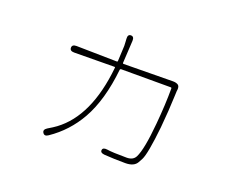

<svg xmlns="http://www.w3.org/2000/svg" viewBox="-105 -773 1209 993"><g transform="rotate(20 500.0 -277.0)"><path d="M238 35Q218 49 208 33Q198 18 218 5L244 -11Q254 -17 263 -24Q412 -134 440 -409Q441 -414 436 -414L215 -412Q191 -412 191 -430Q191 -448 215 -448L438 -444Q443 -444 443 -449L447 -533Q447 -544 446 -555L445 -571Q443 -596 461 -596Q479 -596 478 -572L471 -449Q471 -444 476 -444L747 -447Q764 -447 775 -440Q785 -433 783 -413L782 -407Q781 -395 781 -383Q778 -298 769 -202Q753 -51 735 -16Q729 -5 723 6Q707 35 659 35Q598 35 543 31Q519 29 521 13Q523 -2 547 1Q577 6 656 6Q691 6 704 -19Q728 -66 741 -212Q751 -321 751 -409Q751 -414 746 -414H473Q468 -414 467 -409Q449 -237 387 -127Q331 -28 238 35Z"/></g></svg>

Font: Resource Han Rounded JP ExtraLight
Style: Regular
Weight: 250
Designer: Cyano Hao (round all glyphs); Ryoko NISHIZUKA 西塚涼子 (kana, bopomofo & ideographs); Paul D. Hunt (Latin, Greek & Cyrillic)
Foundry: Cyano Hao
Version: 0.990